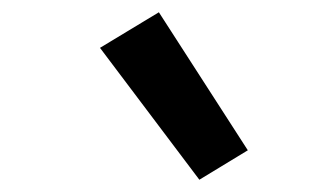

<svg xmlns="http://www.w3.org/2000/svg" viewBox="-20 -829 540 313"><path d="M305 -536 143 -751 239 -809 384 -584Z"/></svg>

Font: Iosevka Aile Semibold Oblique
Style: Regular
Weight: 600
Italic angle: -9°
Designer: Belleve Invis
Foundry: Belleve Invis
Version: Version 31.1.0; ttfautohint (v1.8.4)